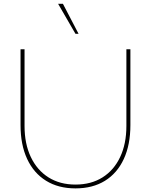

<svg xmlns="http://www.w3.org/2000/svg" viewBox="-20 -997 811 1031"><path d="M401.9 -815.4H385.3L292 -976.6H317.9ZM680.2 -732.4V-325.7Q680.2 -219.7 644.8 -143.3Q609.4 -66.9 543.5 -26.1Q477.5 14.6 385.3 14.6Q293.5 14.6 227.3 -26.4Q161.1 -67.4 125.7 -143.6Q90.3 -219.7 90.3 -325.7V-732.4H111.8V-320.8Q111.8 -224.6 145.5 -153.8Q179.2 -83 240.5 -44.4Q301.8 -5.9 385.3 -5.9Q469.2 -5.9 530.5 -44.4Q591.8 -83 625.2 -153.8Q658.7 -224.6 658.7 -320.8V-732.4Z"/></svg>

Font: Kumbh Sans Thin
Style: Regular
Weight: 250
Version: Version 1.004